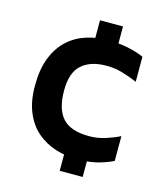

<svg xmlns="http://www.w3.org/2000/svg" viewBox="-102 -746 704 823"><g transform="rotate(15 249.5 -334.0)"><path d="M240 -547V-668H342V-547ZM240 0V-111H342V0ZM299 -67Q249 -67 203 -81.5Q157 -96 121 -126.5Q85 -157 64 -206.5Q43 -256 43 -325Q43 -398 63 -449Q83 -500 118 -532.5Q153 -565 199.5 -580Q246 -595 298 -595Q339 -595 380.5 -587Q422 -579 456 -564V-453Q421 -468 387.5 -477.5Q354 -487 318 -487Q247 -487 208 -452Q169 -417 169 -338Q169 -255 205 -215.5Q241 -176 323 -176Q360 -176 394.5 -187Q429 -198 457 -212V-102Q422 -85 384 -76Q346 -67 299 -67Z"/></g></svg>

Font: Maven Pro SemiBold
Style: Regular
Weight: 600
Designer: Joe Prince
Foundry: Joe Prince
Version: Version 2.103